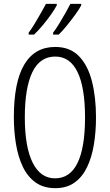

<svg xmlns="http://www.w3.org/2000/svg" viewBox="-20 -968 571 998"><path d="M479 -358Q479 -283 468 -216.5Q457 -150 432.5 -99Q408 -48 367.5 -19Q327 10 267 10Q206 10 164.5 -20Q123 -50 98.5 -101.5Q74 -153 63 -219.5Q52 -286 52 -359Q52 -542 106.5 -633Q161 -724 267 -724Q344 -724 390.5 -676Q437 -628 458 -545Q479 -462 479 -358ZM109 -358Q109 -205 149.5 -123Q190 -41 266 -41Q344 -41 383 -121Q422 -201 422 -358Q422 -513 383 -593.5Q344 -674 267 -674Q187 -674 148 -592.5Q109 -511 109 -358ZM402 -940Q393 -922 372 -893Q351 -864 327.5 -835Q304 -806 285 -788H256V-798Q272 -819 289.5 -848Q307 -877 322.5 -904.5Q338 -932 346 -948H402ZM275 -940Q265 -921 245.5 -893Q226 -865 202 -836.5Q178 -808 157 -788H129V-798Q146 -821 163 -849.5Q180 -878 195 -904.5Q210 -931 219 -948H275Z"/></svg>

Font: Noto Sans Sinhala UI ExtraCondensed Light
Style: Regular
Weight: 300
Width: 2
Designer: Jelle Bosma - Monotype Design Team
Foundry: Monotype Imaging Inc.
Version: Version 2.006; ttfautohint (v1.8.4.7-5d5b)